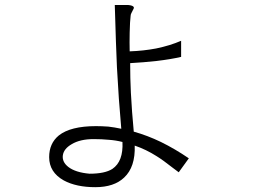

<svg xmlns="http://www.w3.org/2000/svg" viewBox="-20 -777 1040 780"><path d="M500 -756.8H446.3Q451.2 -586.9 455.1 -502.9Q461.9 -373 472.7 -253.9Q445.3 -259.8 419.9 -262.7Q393.6 -264.6 370.1 -264.6Q266.6 -264.6 218.8 -226.6Q179.7 -194.3 179.7 -138.7Q179.7 -77.1 239.3 -43.9Q290 -16.6 367.2 -16.6Q443.4 -16.6 484.4 -55.7Q530.3 -98.6 527.3 -185.5Q573.2 -169.9 616.2 -142.6Q641.6 -127 682.6 -94.7L706.1 -77.1L747.1 -133.8Q691.4 -171.9 633.8 -200.2Q579.1 -226.6 523.4 -242.2Q515.6 -324.2 511.7 -400.4Q508.8 -459 508.8 -520.5Q562.5 -523.4 616.2 -529.3Q673.8 -536.1 715.8 -545.9V-611.3Q670.9 -591.8 614.3 -580.1Q562.5 -570.3 506.8 -568.4Q505.9 -603.5 506.8 -644.5Q507.8 -690.4 510.7 -712.9Q510.7 -717.8 513.7 -723.6Q514.6 -726.6 518.6 -733.4Q525.4 -744.1 523.4 -748Q520.5 -754.9 500 -756.8ZM360.4 -211.9Q393.6 -211.9 422.9 -209Q451.2 -207 477.5 -200.2Q481.4 -121.1 436.5 -90.8Q406.2 -71.3 343.8 -71.3Q287.1 -76.2 257.8 -98.6Q231.4 -119.1 235.4 -146.5Q239.3 -172.9 271.5 -191.4Q305.7 -211.9 360.4 -211.9Z"/></svg>

Font: DotumChe
Style: Regular
Weight: 400
Monospace: yes
Version: Version 2.21